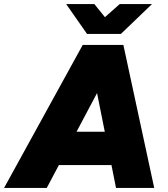

<svg xmlns="http://www.w3.org/2000/svg" viewBox="-55 -920 824 940"><path d="M-35 0 350 -700H545L174 0ZM513 0 373 -700H549L700 0ZM112 -112 139 -275H623L596 -112ZM372 -754V-759L531 -900H689L537 -754ZM371 -754 269 -900H407L521 -759V-754Z"/></svg>

Font: Figtree Black
Style: Italic
Weight: 900
Italic angle: -9.5°
Foundry: Erik Kennedy
Version: Version 2.001;gftools[0.9.30]